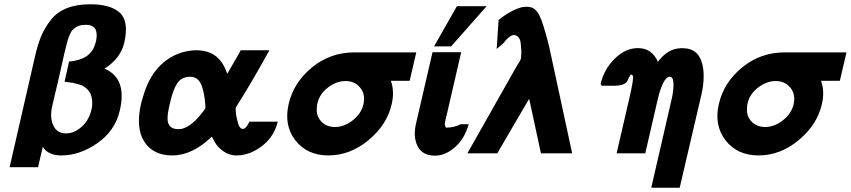

<svg xmlns="http://www.w3.org/2000/svg" viewBox="-20 -717 3979 898"><path d="M25 65 143 -450Q156 -508 172.5 -547.5Q189 -587 217.5 -623.5Q246 -660 292 -678.5Q338 -697 402 -697Q498 -697 541 -657Q584 -617 561 -516Q543 -443 469 -396Q576 -350 540 -199Q518 -105 435.5 -47.5Q353 10 267 10Q205 10 180 -30L158 65ZM287 -490Q286 -486 284 -478.5Q282 -471 281 -467L253 -343Q246 -314 235 -267Q224 -220 224 -219Q212 -167 229.5 -130Q247 -93 288 -93Q329 -93 365 -127Q401 -161 410 -216Q413 -237 410 -253Q407 -279 391.5 -296Q376 -313 360.5 -318.5Q345 -324 319 -330H316L301 -332Q296 -333 282 -335L303 -429Q405 -438 425 -511L429 -524Q445 -599 384 -601Q373 -601 367 -600Q351 -599 338.5 -591.5Q326 -584 319 -576.5Q312 -569 305 -551.5Q298 -534 295.5 -524.5Q293 -515 287 -492Z M641 -238Q648 -263 650 -268Q680 -371 745 -425Q810 -479 895 -482Q915 -482 932 -479Q1001 -467 1033 -397L1043 -372Q1099 -468 1106 -482H1240Q1192 -395 1155 -332.5Q1118 -270 1102.5 -246Q1087 -222 1084 -216Q1081 -212 1083 -191Q1085 -170 1090 -154Q1098 -114 1116 -114Q1130 -114 1147 -148H1279Q1263 -82 1213.5 -40.5Q1164 1 1106 9Q1097 10 1080 10Q1050 8 1026.5 -8.5Q1003 -25 992.5 -40Q982 -55 971 -78Q879 10 786 10Q696 10 654.5 -55Q613 -120 641 -238ZM776 -239Q775 -236 773.5 -229Q772 -222 771 -218Q757 -155 770 -134Q781 -114 811 -113Q822 -113 828 -114Q877 -124 932 -198Q934 -201 936 -203.5Q938 -206 939 -208.5Q940 -211 941 -212Q941 -221 940 -229Q937 -272 927 -305Q915 -348 885 -356Q878 -358 865 -358Q827 -356 808 -326Q789 -296 776 -239Z M1330 -230Q1353 -331 1439 -401.5Q1525 -472 1638 -472H1927L1896 -339H1808Q1826 -290 1812 -230Q1790 -133 1703.5 -61.5Q1617 10 1516 10Q1417 10 1362 -60Q1307 -130 1330 -230ZM1464 -231Q1462 -225 1462 -213Q1458 -175 1482.5 -149Q1507 -123 1547 -123Q1590 -123 1630 -154.5Q1670 -186 1680 -230Q1690 -275 1665 -306.5Q1640 -338 1596 -338Q1553 -338 1513 -307Q1473 -276 1464 -231Z M1926 -140 2003 -473H2137L2068 -174Q2068 -173 2067 -172L2063 -153Q2057 -131 2066 -120Q2103 -120 2135 -136H2172Q2153 -68 2108 -28.5Q2063 11 2015 11Q1955 11 1933 -33.5Q1911 -78 1926 -140ZM2010 -500 2117 -688H2256L2090 -500Z M2166 0 2398 -410 2412 -432Q2411 -432 2412 -433Q2417 -442 2417 -446V-450Q2419 -467 2418 -485Q2417 -503 2415 -518Q2413 -533 2404.5 -543Q2396 -553 2383 -553Q2368 -553 2345 -528Q2341 -522 2336 -517Q2331 -512 2330 -511L2331 -512Q2329 -510 2316 -499L2303 -488L2312 -624Q2370 -670 2420 -683Q2441 -687 2458 -684Q2485 -680 2503 -644.5Q2521 -609 2548 -501L2656 0H2510L2455 -255Q2436 -222 2382 -130.5Q2328 -39 2306 0Z M2794 -316Q2793 -317 2791.5 -320Q2790 -323 2789 -324Q2805 -393 2855 -442.5Q2905 -492 2964 -492Q3029 -492 3057 -428Q3099 -483 3149 -490Q3166 -493 3184 -491Q3239 -487 3259 -435Q3279 -383 3266 -301Q3262 -281 3260 -272L3159 161H3026L3119 -243Q3130 -286 3130 -322Q3130 -358 3113 -358Q3081 -358 3055 -247L2998 0H2864L2925 -264Q2936 -312 2939 -334.5Q2942 -357 2940.5 -361.5Q2939 -366 2933 -368Q2928 -368 2927 -362Q2923 -360 2920 -351.5Q2917 -343 2913 -335.5Q2909 -328 2893.5 -322Q2878 -316 2851 -316Z M3342 -230Q3365 -331 3451 -401.5Q3537 -472 3650 -472H3939L3908 -339H3820Q3838 -290 3824 -230Q3802 -133 3715.5 -61.5Q3629 10 3528 10Q3429 10 3374 -60Q3319 -130 3342 -230ZM3476 -231Q3474 -225 3474 -213Q3470 -175 3494.5 -149Q3519 -123 3559 -123Q3602 -123 3642 -154.5Q3682 -186 3692 -230Q3702 -275 3677 -306.5Q3652 -338 3608 -338Q3565 -338 3525 -307Q3485 -276 3476 -231Z"/></svg>

Font: Coval
Style: ExtraBold Italic
Weight: 800
Foundry: Context Ltd
Version: Version 001.000